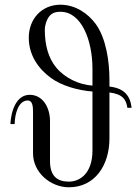

<svg xmlns="http://www.w3.org/2000/svg" viewBox="-20 -782 594 814"><path d="M24 -256H42C43 -298 57 -356 98 -356C118 -356 120 -330 120 -308V-132C120 -50 195 12 272 12C383 12 444 -82 444 -195V-390C501 -383 515 -359 520 -325H538C532 -376 507 -408 444 -415V-444C444 -522 430 -619 386 -680C353 -725 300 -762 236 -762C158 -762 102 -703 102 -622C102 -547 144 -490 194 -453C241 -418 310 -399 372 -394V-144C372 -48 320 -12 272 -12C225 -12 192 -33 192 -99V-269C192 -324 163 -380 106 -380C49 -380 27 -312 24 -256ZM170 -655C170 -677 178 -697 186 -709C198 -726 212 -732 237 -732C324 -732 372 -614 372 -490V-419C316 -423 256 -450 218 -496C185 -536 170 -591 170 -655Z"/></svg>

Font: Old Standard
Style: Regular
Weight: 400
Designer: Alexey Kryukov <alexios@thessalonica.org.ru>
Version: Version 2.0